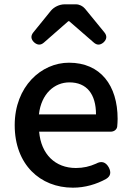

<svg xmlns="http://www.w3.org/2000/svg" viewBox="-20 -854 606 888"><path d="M428 -245H492C508 -245 520 -255 522 -268C523 -279 524 -291 524 -304C524 -459 445 -564 299 -564C171 -564 48 -454 48 -275C48 -93 166 14 317 14C374 14 426 -2 470 -26C492 -39 495 -57 483 -80C469 -105 449 -111 424 -97C395 -84 365 -77 331 -77C236 -77 170 -140 161 -245H339ZM226 -325H160C171 -421 232 -473 301 -473C381 -473 424 -419 424 -325H292ZM177 -757 134 -704C121 -688 123 -672 138 -658C153 -645 168 -644 183 -657L296 -756H300L414 -657C429 -644 444 -645 459 -658C474 -672 476 -688 463 -704L373 -814C363 -826 347 -834 331 -834H298H279C255 -834 230 -822 215 -804Z"/></svg>

Font: GenSenRounded2 TW M
Style: Regular
Weight: 500
Version: Version 2.100;PS 2.1;hotconv 16.6.51;makeotf.lib2.5.65220 DE